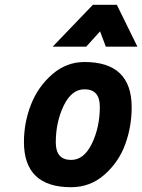

<svg xmlns="http://www.w3.org/2000/svg" viewBox="-20 -770 594 802"><path d="M200 -575 368 -750H468L554 -575H422L398 -639L340 -575ZM333 -511Q530 -511 530 -322Q530 -241 503 -167Q476 -93 416.5 -40.5Q357 12 277 12Q80 12 80 -177Q80 -257 109 -332Q138 -407 197.5 -459Q257 -511 333 -511ZM277 -102Q331 -102 364 -170.5Q397 -239 397 -324Q397 -397 333 -397Q279 -397 246 -328.5Q213 -260 213 -175Q213 -102 277 -102Z"/></svg>

Font: Titillium Web
Style: Bold Italic
Weight: 700
Italic angle: -13°
Version: Version 1.002;PS 57.000;hotconv 1.0.70;makeotf.lib2.5.55311